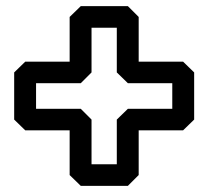

<svg xmlns="http://www.w3.org/2000/svg" viewBox="-20 -726 676 623"><path d="M359 -193H277V-338L242 -373H97V-456H242L277 -491V-636H359V-491L395 -456H539V-373H395L359 -338ZM395 -123 430 -158V-303H574L610 -338V-491L574 -526H430V-671L395 -706H242L206 -671V-526H62L26 -491V-338L62 -303H206V-158L242 -123Z"/></svg>

Font: Hussar Press
Style: Bold
Weight: 700
Foundry: Cannot Into Space Fonts
Version: Version 1.43